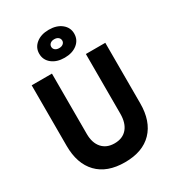

<svg xmlns="http://www.w3.org/2000/svg" viewBox="-253 -1227 1257 1387"><g transform="rotate(-30 375.0 -533.5)"><path d="M68 -800H237V-297Q237 -222 274.5 -179.5Q312 -137 378 -137Q446 -137 483 -180.5Q520 -224 520 -302V-800H682V-295Q682 -146 602.5 -63.5Q523 19 375 19Q227 19 147.5 -63.5Q68 -146 68 -295ZM375 -853Q310 -853 269.5 -885.5Q229 -918 229 -970Q229 -1021 269.5 -1053.5Q310 -1086 375 -1086Q440 -1086 480.5 -1053.5Q521 -1021 521 -970Q521 -918 480.5 -885.5Q440 -853 375 -853ZM375 -933Q396 -933 408.5 -943.5Q421 -954 421 -969Q421 -986 408.5 -996.5Q396 -1007 375 -1007Q354 -1007 341.5 -996.5Q329 -986 329 -970Q329 -954 341.5 -943.5Q354 -933 375 -933Z"/></g></svg>

Font: Martian Mono SemiExpanded
Style: Bold
Weight: 700
Width: 6
Designer: Roman Shamin
Foundry: Evil Martians
Version: Version 1.000